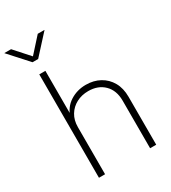

<svg xmlns="http://www.w3.org/2000/svg" viewBox="-273 -1058 1040 1170"><g transform="rotate(-30 247.0 -473.0)"><path d="M112.8 -331.1V0H69.8V-727.5H112.8V-401.9H101.1Q121.6 -467.3 171.4 -499Q221.2 -530.8 282.7 -530.8Q337.9 -530.8 380.6 -507.3Q423.3 -483.9 448 -440.7Q472.7 -397.5 472.7 -337.4V0H429.7V-335Q429.7 -406.7 387.7 -448.5Q345.7 -490.2 276.9 -490.2Q230.5 -490.2 193.4 -470.7Q156.2 -451.2 134.5 -415.5Q112.8 -379.9 112.8 -331.1ZM-2.4 -946.3 91.3 -841.8 185.5 -946.3H232.4V-945.3L110.8 -812H71.3L-49.3 -945.3V-946.3Z"/></g></svg>

Font: Inter 28pt ExtraLight
Style: Regular
Weight: 250
Designer: Rasmus Andersson
Foundry: rsms
Version: Version 4.001;git-66647c0bb